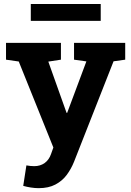

<svg xmlns="http://www.w3.org/2000/svg" viewBox="-20 -747 667 980"><path d="M177.2 213.4Q158.7 213.4 137.9 210.2Q117.2 207 98.6 201.7L114.7 97.2Q124 99.1 135.3 100.1Q146.5 101.1 154.8 101.1Q185.5 101.1 208 85Q230.5 68.8 240.7 38.6L252.4 5.9L75.7 -433.1L10.7 -442.4V-528.3H291V-442.4L226.6 -432.6L319.8 -170.9H322.8L420.9 -433.6L357.9 -442.4V-528.3H619.1V-442.4L559.6 -434.1L357.9 78.6Q343.3 115.2 320.6 145.8Q297.9 176.3 262.9 194.8Q228 213.4 177.2 213.4ZM137.2 -640.6V-726.6H494.1V-640.6Z"/></svg>

Font: Robotiche
Style: Bold
Weight: 700
Designer: Google
Version: Version 2.001